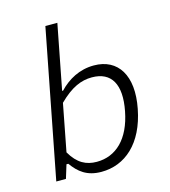

<svg xmlns="http://www.w3.org/2000/svg" viewBox="-114 -856 849 960"><g transform="rotate(-15 310.0 -376.5)"><path d="M549 -245.5C581.5 -411 517.5 -512 392.5 -512C318.5 -512 258 -478.5 212 -430H207L272 -765H210L61.5 0H111.5L133 -70H142.5C177 -22 218 12 293 12C415.5 12 516 -74 549 -245.5ZM148.5 -127.5 195.5 -371.5C260.5 -436 313 -457 367.5 -457C469 -457 510.5 -383.5 484.5 -250.5C458 -112.5 382.5 -42.5 283.5 -42.5C229 -42.5 185 -64 148.5 -127.5Z"/></g></svg>

Font: Monaspace Neon ExtraLight
Style: Italic
Weight: 200
Italic angle: -11°
Designer: Riley Cran & the Lettermatic Team
Foundry: Lettermatic
Version: Version 1.200 (Monaspace Neon)